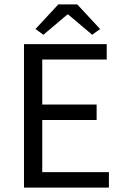

<svg xmlns="http://www.w3.org/2000/svg" viewBox="-20 -858 567 878"><path d="M89.7 0V-656.3H468V-585.6H173.2V-380H421.9V-309.3H173.2V-70.7H478V0ZM178.4 -699 142.3 -725.3 246.6 -837.8H333.4L437.7 -725.3L401.6 -699L292 -791.6H288Z"/></svg>

Font: Source Sans 3 Variable
Style: Regular
Weight: 200
Designer: Paul D. Hunt
Foundry: Adobe Systems Incorporated
Version: Version 3.026